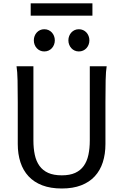

<svg xmlns="http://www.w3.org/2000/svg" viewBox="-20 -1106 743 1139"><path d="M612.8 -712.9Q607.9 -683.6 606.7 -630.1Q605.5 -576.7 605.5 -500.5V-251.5Q605.5 -191.9 589.8 -143.3Q574.2 -94.7 542.2 -60.1Q510.3 -25.4 461.4 -6.6Q412.6 12.2 346.7 12.2Q279.8 12.2 230.7 -6.6Q181.6 -25.4 149.4 -60.1Q117.2 -94.7 101.3 -143.3Q85.4 -191.9 85.4 -251.5V-500.5Q85.4 -572.8 84.2 -628.2Q83 -683.6 78.1 -712.9H178.2V-273.4Q178.2 -225.6 186.5 -187.3Q194.8 -148.9 214.4 -121.8Q233.9 -94.7 266.1 -80.3Q298.3 -65.9 346.7 -65.9Q394 -65.9 425.8 -80.3Q457.5 -94.7 476.8 -121.8Q496.1 -148.9 504.4 -187.3Q512.7 -225.6 512.7 -273.4V-712.9ZM180.7 -866.7Q180.7 -880.4 185.3 -892.3Q189.9 -904.3 198.2 -913.3Q206.5 -922.4 217.8 -927.5Q229 -932.6 242.7 -932.6Q256.3 -932.6 267.8 -927.5Q279.3 -922.4 287.6 -913.3Q295.9 -904.3 300.5 -892.3Q305.2 -880.4 305.2 -866.7Q305.2 -853 300.5 -841.1Q295.9 -829.1 287.6 -820.1Q279.3 -811 267.8 -805.9Q256.3 -800.8 242.7 -800.8Q229 -800.8 217.8 -805.9Q206.5 -811 198.2 -820.1Q189.9 -829.1 185.3 -841.1Q180.7 -853 180.7 -866.7ZM385.7 -866.7Q385.7 -880.4 390.4 -892.3Q395 -904.3 403.3 -913.3Q411.6 -922.4 422.9 -927.5Q434.1 -932.6 447.8 -932.6Q461.4 -932.6 472.9 -927.5Q484.4 -922.4 492.7 -913.3Q501 -904.3 505.6 -892.3Q510.3 -880.4 510.3 -866.7Q510.3 -853 505.6 -841.1Q501 -829.1 492.7 -820.1Q484.4 -811 472.9 -805.9Q461.4 -800.8 447.8 -800.8Q434.1 -800.8 422.9 -805.9Q411.6 -811 403.3 -820.1Q395 -829.1 390.4 -841.1Q385.7 -853 385.7 -866.7ZM162.1 -1086.4H528.3V-1013.2H162.1Z"/></svg>

Font: Andika Basic
Style: Regular
Weight: 400
Designer: Annie Olsen & Victor Gaultney
Foundry: SIL International
Version: Version 1.000